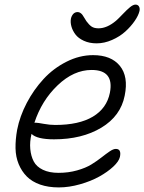

<svg xmlns="http://www.w3.org/2000/svg" viewBox="-20 -777 633 842"><path d="M403.8 -586.9Q372.1 -586.9 347.7 -598.1Q323.2 -609.4 310.8 -626Q298.3 -642.6 293.2 -660.9Q288.1 -679.2 291 -694.8Q293.5 -707 301 -715.6Q308.6 -724.1 320.8 -724.1Q327.1 -724.1 333 -720Q338.9 -715.8 341.8 -711.4Q344.7 -707 350.6 -697.5Q356.4 -688 358.9 -684.1Q370.6 -668 381.8 -660.4Q393.1 -652.8 412.1 -652.8Q449.2 -652.8 488.8 -686Q499 -694.8 517.8 -714.6Q536.6 -734.4 550.3 -745.6Q564 -756.8 574.2 -756.8Q584.5 -756.8 589.4 -748.8Q594.2 -740.7 591.8 -729Q587.4 -709.5 570.8 -685.3Q554.2 -661.1 529.8 -638.9Q505.4 -616.7 471.4 -601.8Q437.5 -586.9 403.8 -586.9ZM237.8 44.9Q191.9 44.9 156.2 32.5Q120.6 20 97.9 -2.7Q75.2 -25.4 62 -57.1Q48.8 -88.9 48.1 -126.7Q47.4 -164.6 55.2 -208Q66.9 -267.6 97.4 -325.7Q127.9 -383.8 170.9 -430.4Q213.9 -477.1 271.2 -506.1Q328.6 -535.2 388.2 -535.2Q467.3 -535.2 505.6 -488.3Q543.9 -441.4 526.9 -357.9Q509.3 -268.1 424.3 -217Q339.4 -166 216.8 -166Q142.1 -166 118.2 -189.9Q109.9 -154.8 112.8 -123.5Q115.7 -92.3 127.9 -69.1Q140.1 -45.9 168 -32.5Q195.8 -19 236.8 -19Q280.3 -19 318.1 -29.8Q356 -40.5 380.9 -55.9Q405.8 -71.3 425.5 -86.9Q445.3 -102.5 461.2 -113.3Q477.1 -124 487.8 -124Q513.2 -124 505.9 -88.9Q501.5 -69.3 476.6 -46.1Q451.7 -22.9 415.3 -2.7Q378.9 17.6 330.8 31.2Q282.7 44.9 237.8 44.9ZM138.2 -238.8Q145 -238.8 171.9 -233.9Q198.7 -229 222.2 -229Q326.2 -229 387.2 -265.4Q448.2 -301.8 461.9 -370.1Q481.4 -470.2 381.8 -470.2Q303.2 -470.2 232.9 -403.1Q162.6 -335.9 130.9 -238.8Z"/></svg>

Font: Shantell Sans Irregular
Style: Italic
Weight: 300
Italic angle: -11.31°
Designer: Stephen Nixon, Anya Danilova, Shantell Martin
Foundry: Arrow Type
Version: Version 1.006;[9816181b4]